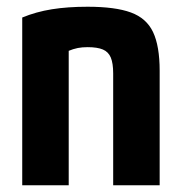

<svg xmlns="http://www.w3.org/2000/svg" viewBox="-20 -550 540 570"><path d="M46 -498Q87 -515 134 -522.5Q181 -530 240 -530Q322 -530 368.5 -513Q415 -496 434.5 -454.5Q454 -413 454 -340V0H316V-332Q316 -362 309 -379Q302 -396 285.5 -403Q269 -410 240 -410Q224 -410 211 -407.5Q198 -405 181 -398Q164 -391 136 -376L184 -462V0H46Z"/></svg>

Font: M PLUS 1 Code
Style: Bold
Weight: 700
Designer: Coji Morishita
Foundry: UNDERFOREST DESIGN
Version: Version 1.002